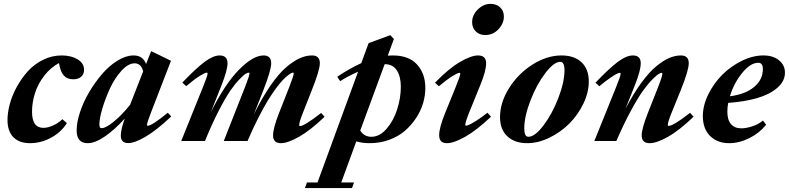

<svg xmlns="http://www.w3.org/2000/svg" viewBox="-20 -733 4100 998"><path d="M136.2 11.2Q80.1 11.2 49.6 -19.8Q19 -50.8 19 -109.4Q19 -147.9 31 -192.6Q43 -237.3 67.6 -282Q92.3 -326.7 125 -363Q157.7 -399.4 203.9 -422.1Q250 -444.8 300.8 -444.8Q349.6 -444.8 383.3 -424.6Q417 -404.3 417 -370.1Q417 -347.7 401.9 -334.2Q386.7 -320.8 360.4 -320.8Q329.1 -320.8 311.5 -340.6Q293.9 -360.4 286.6 -405.3Q242.2 -381.3 209.7 -339.1Q177.2 -296.9 161.9 -248.8Q146.5 -200.7 146.5 -151.9Q146.5 -68.4 205.6 -68.4Q228 -68.4 255.9 -80.8Q283.7 -93.3 304.2 -113.3L327.6 -93.3Q298.8 -46.4 246.1 -17.6Q193.4 11.2 136.2 11.2Z M436 11.2Q378.4 11.2 378.4 -54.7Q378.4 -97.2 396 -150.4Q413.6 -203.6 443.8 -254.6Q474.1 -305.7 511.2 -348.9Q548.3 -392.1 591.8 -418.5Q635.3 -444.8 674.3 -444.8Q723.1 -444.8 739.3 -400.4L765.6 -467.3L868.7 -417L764.2 -146.5Q744.1 -95.2 744.1 -84Q744.1 -79.1 747.6 -79.1Q769 -79.1 852.1 -147L870.1 -127.9Q795.4 -57.1 738 -23.2Q680.7 10.7 646.5 10.7Q607.9 10.7 607.9 -28.3Q607.9 -59.1 628.4 -116.7Q577.1 -59.6 525.9 -24.2Q474.6 11.2 436 11.2ZM496.6 -86.4Q496.6 -75.7 499.3 -71.3Q502 -66.9 509.3 -66.9Q530.3 -66.9 572.8 -101.8Q615.2 -136.7 656.2 -188.5L724.1 -361.8Q713.9 -403.8 679.7 -403.8Q646.5 -403.8 611.6 -365.5Q576.7 -327.1 552.2 -274.7Q527.8 -222.2 512.2 -169.7Q496.6 -117.2 496.6 -86.4Z M921.9 0 1034.7 -279.8Q1059.1 -339.4 1059.1 -351.1Q1059.1 -355.5 1054.7 -355.5Q1045.9 -355.5 1018.6 -338.6Q991.2 -321.8 947.8 -285.2L927.7 -303.7Q998.5 -377.9 1043.5 -411.4Q1088.4 -444.8 1121.6 -444.8Q1162.6 -444.8 1162.6 -404.3Q1162.6 -369.1 1132.3 -292L1076.2 -150.4Q1149.4 -296.9 1222.4 -370.8Q1295.4 -444.8 1350.1 -444.8Q1389.6 -444.8 1389.6 -404.3Q1389.6 -367.7 1347.7 -261.2L1299.3 -138.2Q1342.3 -225.1 1385.5 -287.6Q1428.7 -350.1 1467.3 -383.1Q1505.9 -416 1538.3 -430.4Q1570.8 -444.8 1601.6 -444.8Q1642.6 -444.8 1642.6 -404.3Q1642.6 -369.1 1599.6 -261.2L1554.2 -146Q1535.2 -98.6 1535.2 -82Q1535.2 -77.6 1539.6 -77.6Q1561.5 -77.6 1649.4 -146L1667 -126Q1593.8 -55.7 1534.7 -22.2Q1475.6 11.2 1439.9 11.2Q1399.4 11.2 1399.4 -29.3Q1399.4 -66.4 1429.7 -143.6L1482.9 -278.8Q1506.8 -339.8 1506.8 -351.6Q1506.8 -355.5 1502.4 -355.5Q1499.5 -355.5 1493.4 -352.5Q1487.3 -349.6 1475.1 -340.1Q1462.9 -330.6 1448.5 -315.4Q1434.1 -300.3 1413.6 -272.5Q1393.1 -244.6 1371.3 -209Q1349.6 -173.3 1322 -119.1Q1294.4 -64.9 1266.6 0H1143.1L1252.9 -278.8Q1276.9 -339.8 1276.9 -351.6Q1276.9 -355.5 1272.5 -355.5Q1267.6 -355.5 1257.3 -349.6Q1247.1 -343.8 1224.9 -321Q1202.6 -298.3 1177.7 -262.5Q1152.8 -226.6 1117.2 -157.7Q1081.5 -88.9 1045.4 0Z M1901.4 11.2Q1864.3 11.2 1832 2L1753.9 215.3H1820.3L1809.6 244.6H1564.9L1575.7 215.3H1630.4L1841.3 -360.4Q1783.7 -334.5 1748 -311L1732.9 -334Q1795.9 -376.5 1857.9 -404.8L1896 -508.8L2008.8 -550.3L2027.3 -530.3L1995.6 -443.8Q2013.2 -444.8 2021.5 -444.8Q2105.5 -444.8 2148.2 -397.2Q2190.9 -349.6 2190.9 -275.9Q2190.9 -236.3 2179 -196Q2167 -155.8 2142.3 -118.7Q2117.7 -81.5 2084 -52.5Q2050.3 -23.4 2002.9 -6.1Q1955.6 11.2 1901.4 11.2ZM2063.5 -282.7Q2063.5 -335 2042.7 -367.2Q2022 -399.4 1979.5 -399.4L1852.5 -54.7Q1872.1 -22 1910.6 -22Q1953.6 -22 1989.7 -64Q2025.9 -106 2044.7 -165.3Q2063.5 -224.6 2063.5 -282.7Z M2501.5 -550.8Q2472.2 -550.8 2453.1 -569.8Q2434.1 -588.9 2434.1 -617.7Q2434.1 -654.8 2463.6 -683.8Q2493.2 -712.9 2529.8 -712.9Q2560.5 -712.9 2579.8 -694.6Q2599.1 -676.3 2599.1 -647.5Q2599.1 -610.8 2570.8 -580.8Q2542.5 -550.8 2501.5 -550.8ZM2303.2 11.2Q2262.7 11.2 2262.7 -30.3Q2262.7 -68.8 2293 -143.6L2348.1 -279.3Q2372.6 -339.4 2372.6 -350.1Q2372.6 -354.5 2368.2 -354.5Q2359.4 -354.5 2332.3 -337.9Q2305.2 -321.3 2261.2 -284.7L2241.2 -303.2Q2311.5 -376 2370.1 -410.4Q2428.7 -444.8 2464.8 -444.8Q2506.8 -444.8 2506.8 -404.3Q2506.8 -364.3 2477.1 -292L2418 -146.5Q2398.4 -97.7 2398.4 -83.5Q2398.4 -79.6 2401.9 -79.6Q2407.7 -79.6 2419.7 -85Q2431.6 -90.3 2456.8 -106.2Q2481.9 -122.1 2513.7 -147L2532.2 -126.5Q2458 -56.2 2398.7 -22.5Q2339.4 11.2 2303.2 11.2Z M2720.7 11.2Q2655.3 11.2 2617.2 -24.4Q2579.1 -60.1 2579.1 -124Q2579.1 -200.2 2626.2 -275.1Q2673.3 -350.1 2748 -397.5Q2822.8 -444.8 2898.4 -444.8Q2965.3 -444.8 3002.9 -409.2Q3040.5 -373.5 3040.5 -309.6Q3040.5 -252.4 3012.2 -193.8Q2983.9 -135.3 2939.2 -90.6Q2894.5 -45.9 2835.9 -17.3Q2777.3 11.2 2720.7 11.2ZM2726.6 -22Q2760.3 -22 2805.2 -81.3Q2850.1 -140.6 2882.1 -223.4Q2914.1 -306.2 2914.1 -368.7Q2914.1 -411.6 2892.6 -411.6Q2858.9 -411.6 2814 -352.3Q2769 -293 2737.1 -210.2Q2705.1 -127.4 2705.1 -64.9Q2705.1 -22 2726.6 -22Z M3069.3 0 3182.1 -279.3Q3206.1 -338.4 3206.1 -350.1Q3206.1 -354.5 3201.7 -354.5Q3196.8 -354.5 3185.1 -348.9Q3173.3 -343.3 3149.2 -326.4Q3125 -309.6 3095.2 -284.7L3075.2 -303.2Q3146 -377.4 3190.9 -411.1Q3235.8 -444.8 3269.5 -444.8Q3310.5 -444.8 3310.5 -404.3Q3310.5 -366.7 3280.8 -292L3231 -167Q3272 -245.6 3313.2 -302Q3354.5 -358.4 3391.1 -388.4Q3427.7 -418.5 3458.7 -431.6Q3489.7 -444.8 3519 -444.8Q3560.1 -444.8 3560.1 -404.3Q3560.1 -367.2 3517.1 -260.7L3470.7 -146.5Q3451.2 -98.6 3451.2 -83Q3451.2 -78.6 3455.6 -78.6Q3480 -78.6 3566.9 -146.5L3585.4 -126.5Q3511.2 -55.2 3452.4 -22Q3393.6 11.2 3356.4 11.2Q3315.4 11.2 3315.4 -29.3Q3315.4 -63.5 3346.7 -143.6L3399.9 -278.3Q3422.9 -336.4 3422.9 -350.6Q3422.9 -354.5 3418.9 -354.5Q3414.6 -354.5 3404.1 -348.6Q3393.6 -342.8 3371.1 -320.3Q3348.6 -297.9 3322.8 -262.2Q3296.9 -226.6 3259.5 -157.7Q3222.2 -88.9 3183.6 0Z M3770 11.2Q3708.5 11.2 3670.9 -26.4Q3633.3 -64 3633.3 -129.9Q3633.3 -184.6 3661.6 -242.2Q3689.9 -299.8 3733.9 -344Q3777.8 -388.2 3835.4 -416.5Q3893.1 -444.8 3947.8 -444.8Q3999 -444.8 4029.5 -419.4Q4060.1 -394 4060.1 -355.5Q4060.1 -310.5 4020 -276.1Q3980 -241.7 3914.8 -222.9Q3849.6 -204.1 3765.1 -198.2Q3760.7 -175.3 3760.7 -153.3Q3760.7 -109.4 3779.8 -87.6Q3798.8 -65.9 3833.5 -65.9Q3857.9 -65.9 3890.4 -76.4Q3922.9 -86.9 3945.8 -106.4L3962.4 -84.5Q3927.2 -41 3874.8 -14.9Q3822.3 11.2 3770 11.2ZM3921.4 -406.7Q3880.9 -406.7 3837.9 -354Q3794.9 -301.3 3773.9 -232.4Q3854.5 -243.2 3899.9 -281Q3945.3 -318.8 3945.3 -374Q3945.3 -406.7 3921.4 -406.7Z"/></svg>

Font: Elstob ExtraBold
Style: Italic
Weight: 800
Italic angle: -20°
Designer: Peter S. Baker
Version: Version 1.015